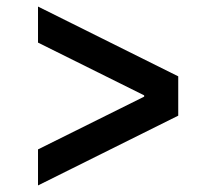

<svg xmlns="http://www.w3.org/2000/svg" viewBox="-20 -603 640 586"><path d="M524 -370 96 -583V-473L420 -312V-308L96 -147V-37L524 -250Z"/></svg>

Font: CommitMono
Style: 600Regular
Weight: 600
Monospace: yes
Designer: Eigil Nikolajsen
Foundry: Eigil Nikolajsen
Version: Version 1.143